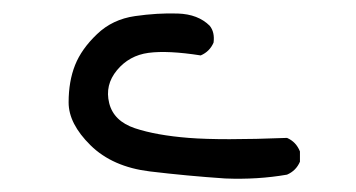

<svg xmlns="http://www.w3.org/2000/svg" viewBox="-20 -834 540 291"><path d="M321.3 -563.5Q263.7 -567.4 207 -574.2Q150.4 -581.1 117.2 -613.8Q84 -646.5 84 -678.7Q84 -710.9 93.8 -735.4Q103.5 -759.8 127 -782.2Q150.4 -804.7 184.6 -809.6Q218.8 -814.5 249.5 -813.5Q280.3 -812.5 297.9 -794.9Q305.7 -785.2 303.7 -769.5Q297.9 -755.9 284.2 -750Q234.4 -757.8 205.1 -753.9Q175.8 -750 157.2 -727.5Q138.7 -705.1 145.5 -677.7Q152.3 -650.4 184.6 -639.6Q216.8 -628.9 266.1 -625Q315.4 -621.1 415 -625Q428.7 -619.1 434.6 -604.5V-588.9Q428.7 -575.2 415 -569.3Q370.1 -561.5 321.3 -563.5Z"/></svg>

Font: JasonHandwriting1
Style: Regular
Weight: 400
Version: Version 1.48.20